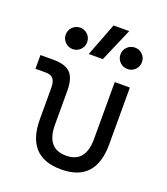

<svg xmlns="http://www.w3.org/2000/svg" viewBox="-146 -897 877 1008"><g transform="rotate(20 293.0 -392.5)"><path d="M312.5 9.8Q118.7 9.8 118.7 -200.2V-372.6Q118.7 -409.2 106 -425Q93.3 -440.9 64 -440.9H6.3V-517.6H79.6Q146.5 -517.6 174.8 -487.8Q203.1 -458 203.1 -389.2V-200.2Q203.1 -66.9 312.5 -66.9Q421.4 -66.9 421.4 -200.2V-517.6H505.9V-200.2Q505.9 9.8 312.5 9.8ZM242.7 -609.4 314 -794.9H401.4L321.3 -609.4ZM460 -604.5Q435.1 -604.5 417.5 -622.1Q399.9 -639.6 399.9 -664.1Q399.9 -689.5 417.5 -706.8Q435.1 -724.1 460 -724.1Q484.9 -724.1 502.4 -706.8Q520 -689.5 520 -664.1Q520 -639.6 502.4 -622.1Q484.9 -604.5 460 -604.5ZM153.8 -604.5Q129.4 -604.5 111.8 -622.1Q94.2 -639.6 94.2 -664.1Q94.2 -689.5 111.8 -706.8Q129.4 -724.1 153.8 -724.1Q178.7 -724.1 196.3 -706.8Q213.9 -689.5 213.9 -664.1Q213.9 -639.6 196.3 -622.1Q178.7 -604.5 153.8 -604.5Z"/></g></svg>

Font: Cascadia Code PL SemiLight
Style: Regular
Weight: 350
Monospace: yes
Designer: Aaron Bell
Foundry: Saja Typeworks
Version: Version 2404.023; ttfautohint (v1.8.4)